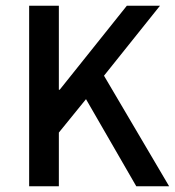

<svg xmlns="http://www.w3.org/2000/svg" viewBox="-20 -652 612 672"><path d="M82 0V-632H186V-338H189L424 -632H540L344 -387L572 0H457L281 -305L186 -188V0Z"/></svg>

Font: Narnoor Medium
Style: Regular
Weight: 500
Designer: S. Sridhar Murthy
Foundry: SIL International
Version: Version 3.000